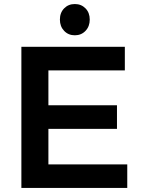

<svg xmlns="http://www.w3.org/2000/svg" viewBox="-20 -932 701 952"><path d="M86 -700H599V-583H220V-410H560V-293H220V-117H611V0H86ZM425 -835Q425 -801 404 -779Q383 -757 351 -757Q319 -757 298 -779Q277 -801 277 -835Q277 -869 298 -890.5Q319 -912 351 -912Q383 -912 404 -890.5Q425 -869 425 -835Z"/></svg>

Font: Montserrat Medium
Style: Regular
Weight: 500
Designer: Julieta Ulanovsky
Foundry: Julieta Ulanovsky
Version: Version 6.001